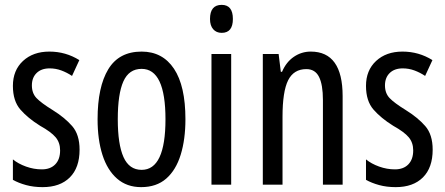

<svg xmlns="http://www.w3.org/2000/svg" viewBox="-20 -759 1830 789"><path d="M307 -144Q307 -70 267 -30Q227 10 155 10Q118 10 87 1.5Q56 -7 33 -20V-104Q55 -86 87 -74.5Q119 -63 152 -63Q187 -63 207 -83.5Q227 -104 227 -141Q227 -173 208.5 -195Q190 -217 145 -242Q95 -273 64 -308.5Q33 -344 33 -406Q33 -470 74.5 -508.5Q116 -547 183 -547Q250 -547 306 -512L276 -447Q255 -461 232 -469.5Q209 -478 184 -478Q150 -478 130.5 -459Q111 -440 111 -408Q111 -376 130 -356Q149 -336 196 -307Q246 -276 276.5 -241Q307 -206 307 -144Z M742 -269Q742 -186 722.5 -123Q703 -60 663 -25Q623 10 560 10Q501 10 461 -25Q421 -60 401 -122.5Q381 -185 381 -269Q381 -402 425 -474.5Q469 -547 562 -547Q648 -547 695 -476.5Q742 -406 742 -269ZM464 -269Q464 -166 487.5 -113.5Q511 -61 562 -61Q660 -61 660 -269Q660 -476 562 -476Q510 -476 487 -424.5Q464 -373 464 -269Z M891 -739Q937 -739 937 -681Q937 -624 891 -624Q869 -624 856 -639Q843 -654 843 -681Q843 -739 891 -739ZM930 -537V0H849V-537Z M1257 -547Q1388 -547 1388 -364V0H1307V-348Q1307 -411 1291 -443Q1275 -475 1239 -475Q1187 -475 1164 -429Q1141 -383 1141 -279V0H1060V-537H1125L1134 -464H1139Q1156 -504 1187.5 -525.5Q1219 -547 1257 -547Z M1758 -144Q1758 -70 1718 -30Q1678 10 1606 10Q1569 10 1538 1.5Q1507 -7 1484 -20V-104Q1506 -86 1538 -74.5Q1570 -63 1603 -63Q1638 -63 1658 -83.5Q1678 -104 1678 -141Q1678 -173 1659.5 -195Q1641 -217 1596 -242Q1546 -273 1515 -308.5Q1484 -344 1484 -406Q1484 -470 1525.5 -508.5Q1567 -547 1634 -547Q1701 -547 1757 -512L1727 -447Q1706 -461 1683 -469.5Q1660 -478 1635 -478Q1601 -478 1581.5 -459Q1562 -440 1562 -408Q1562 -376 1581 -356Q1600 -336 1647 -307Q1697 -276 1727.5 -241Q1758 -206 1758 -144Z"/></svg>

Font: Noto Sans Sinhala ExtraCondensed
Style: Regular
Weight: 400
Width: 2
Designer: Jelle Bosma - Monotype Design Team
Foundry: Monotype Imaging Inc.
Version: Version 2.006; ttfautohint (v1.8.4.7-5d5b)